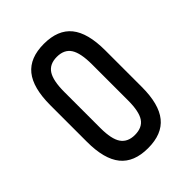

<svg xmlns="http://www.w3.org/2000/svg" viewBox="-155 -567 648 648"><g transform="rotate(-45 169.0 -243.0)"><path d="M169 6Q102 6 70 -33.5Q38 -73 38 -155V-330Q38 -413 70 -452.5Q102 -492 169 -492Q236 -492 268 -452.5Q300 -413 300 -330V-155Q300 -73 268 -33.5Q236 6 169 6ZM169 -57Q204 -57 219.5 -80Q235 -103 235 -156V-328Q235 -382 219.5 -406Q204 -430 169 -430Q134 -430 118.5 -406Q103 -382 103 -328V-156Q103 -103 119 -80Q135 -57 169 -57Z"/></g></svg>

Font: Sofia Sans Extra Condensed
Style: Regular
Weight: 400
Designer: Botio Nikoltchev, Ani Petrova
Foundry: lettersoup
Version: Version 4.101